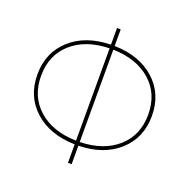

<svg xmlns="http://www.w3.org/2000/svg" viewBox="-129 -854 961 977"><g transform="rotate(20 351.0 -365.0)"><path d="M361 -120Q489 -123 565 -190.5Q641 -258 641 -370Q641 -482 565 -549.5Q489 -617 361 -620ZM361 -640Q497 -637 579 -563Q661 -489 661 -370Q661 -251 579 -177Q497 -103 361 -100V0H341V-100Q205 -103 123 -177Q41 -251 41 -370Q41 -489 123 -563Q205 -637 341 -640V-730H361ZM341 -620Q213 -617 137 -549.5Q61 -482 61 -370Q61 -258 137 -190.5Q213 -123 341 -120Z"/></g></svg>

Font: M PLUS 1p Thin
Style: Regular
Weight: 250
Version: Version 1.062